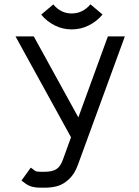

<svg xmlns="http://www.w3.org/2000/svg" viewBox="-20 -851 640 883"><path d="M141.6 -65.4Q147.5 -61 165.5 -61H185.1Q219.7 -61 238.8 -72.8Q257.8 -84.5 269.5 -117.2L306.6 -219.7L51.3 -683.6H135.3L340.3 -311L476.1 -683.6H554.2L337.9 -91.8Q323.2 -51.3 297.6 -27.3Q272 -3.4 245.4 4.4Q218.8 12.2 185.1 12.2H165.5Q124 12.2 100.1 -4.9L78.6 -20.5L121.6 -80.1ZM309.6 -715.8Q268.6 -715.8 232.2 -733.9Q195.8 -752 169.4 -783.7L225.1 -830.6Q259.8 -789.1 309.6 -789.1Q360.4 -789.1 396 -831.1L451.7 -784.2Q424.8 -752.4 388.2 -734.1Q351.6 -715.8 309.6 -715.8Z"/></svg>

Font: Anka/Coder
Style: Regular
Weight: 400
Monospace: yes
Version: Version 001.100